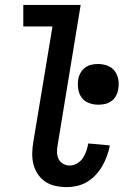

<svg xmlns="http://www.w3.org/2000/svg" viewBox="-20 -755 540 783"><path d="M252 8Q228 8 205.5 3Q183 -2 165 -14Q147 -26 134.5 -44.5Q122 -63 116.5 -84.5Q111 -106 111.5 -130Q112 -154 116 -177L194 -647H75V-735H309L215 -163Q212 -148 212.5 -133.5Q213 -119 219 -106.5Q225 -94 237.5 -87Q250 -80 264 -80Q280 -80 294.5 -88.5Q309 -97 318 -110.5Q327 -124 332 -139Q337 -154 340 -170L428 -162Q424 -141 416.5 -120Q409 -99 398 -79.5Q387 -60 371.5 -43Q356 -26 336.5 -14Q317 -2 295 3Q273 8 252 8ZM381 -328Q361 -328 342.5 -335Q324 -342 313 -357Q302 -372 299 -391.5Q296 -411 299 -431Q301 -445 308.5 -458Q316 -471 327.5 -479.5Q339 -488 352.5 -491Q366 -494 380 -494Q400 -494 418.5 -487Q437 -480 448 -465Q459 -450 462.5 -430.5Q466 -411 462 -391Q460 -377 453 -364Q446 -351 434 -342.5Q422 -334 408.5 -331Q395 -328 381 -328Z"/></svg>

Font: Iosevka Semibold
Style: Italic
Weight: 600
Italic angle: -9°
Monospace: yes
Designer: Belleve Invis
Foundry: Belleve Invis
Version: Version 32.5.0; ttfautohint (v1.8.4)